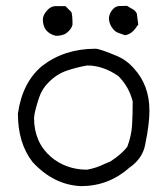

<svg xmlns="http://www.w3.org/2000/svg" viewBox="-20 -640 572 654"><path d="M277 -62Q309 -68 337 -82L356 -90Q396 -116 414 -141Q428 -179 430 -215.5Q432 -252 432 -294Q420 -344 383 -381Q331 -417 277 -417Q242 -411 208 -399.5Q174 -388 147 -361Q123 -338 113 -307Q97 -259 96 -238Q96 -156 153 -106Q205 -62 277 -62ZM256 -6Q163 -10 91 -88Q41 -152 41 -253Q56 -359 123 -415Q199 -474 305 -474Q320 -474 379 -449Q412 -435 437 -406Q489 -349 489 -263Q489 -217 475 -150Q467 -101 421 -69Q350 -6 256 -6ZM406 -520Q395 -524 384.5 -527.5Q374 -531 366.5 -539.5Q359 -548 355 -558Q351 -568 351 -580Q352 -588 355.5 -595.5Q359 -603 365 -609Q374 -619 386.5 -619.5Q399 -620 413 -620Q422 -614 431.5 -609Q441 -604 446 -594L451 -556L446 -550Q430 -524 406 -520ZM170 -518Q126 -529 126 -574Q126 -588 139.5 -603.5Q153 -619 168 -619H203L223 -599Q227 -590 227 -556Q224 -541 206 -527Q193 -518 170 -518Z"/></svg>

Font: Yozai
Style: Regular
Weight: 400
Designer: LXGW / Y.OzVox
Foundry: LXGW / Y.OzVox
Version: Version 0.861;October 22, 2024